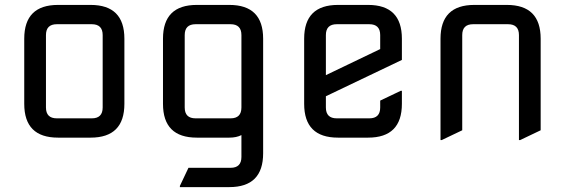

<svg xmlns="http://www.w3.org/2000/svg" viewBox="-20 -557 2296 777"><path d="M210 -78.1H351.6Q395.5 -78.1 395.5 -122.1V-415Q395.5 -459 351.6 -459H210Q166 -459 166 -415V-122.1Q166 -78.1 210 -78.1ZM214.8 0Q78.1 0 78.1 -136.7V-400.4Q78.1 -537.1 214.8 -537.1H346.7Q483.4 -537.1 483.4 -400.4V-136.7Q483.4 0 346.7 0Z M776.4 0Q639.6 0 639.6 -136.7V-400.4Q639.6 -537.1 776.4 -537.1H908.2Q1044.9 -537.1 1044.9 -400.4V63.5Q1044.9 200.2 908.2 200.2H708V195.3L742.7 122.1H913.1Q957 122.1 957 78.1V-10.3Q937 0 908.2 0ZM957 -415Q957 -459 913.1 -459H771.5Q727.5 -459 727.5 -415V-122.1Q727.5 -78.1 771.5 -78.1H913.1Q957 -78.1 957 -122.1Z M1469.7 0Q1469.7 0 1347.7 0Q1210.9 0 1210.9 -136.7V-400.4Q1210.9 -537.1 1347.7 -537.1H1469.7Q1606.4 -537.1 1606.4 -400.4V-314.5L1298.8 -167.5V-122.1Q1298.8 -78.1 1342.8 -78.1H1474.6Q1518.6 -78.1 1518.6 -122.1V-149.9L1601.6 -189.5H1606.4V-136.7Q1606.4 0 1469.7 0ZM1298.8 -252.9 1518.6 -358.4V-415Q1518.6 -459 1474.6 -459H1342.8Q1298.8 -459 1298.8 -415Z M1767.6 9.8H1762.7V-400.4Q1762.7 -537.1 1899.4 -537.1H2031.2Q2168 -537.1 2168 -400.4V-29.8L2085 9.8H2080.1V-415Q2080.1 -459 2036.1 -459H1894.5Q1850.6 -459 1850.6 -415V-29.8Z"/></svg>

Font: Nova Square
Style: Book
Weight: 400
Designer: Wojciech Kalinowski "wmk69" (wmk69@o2.pl)
Foundry: Wojciech Kalinowski "wmk69" (wmk69@o2.pl)
Version: Version 3.1.0; 2021-05-23